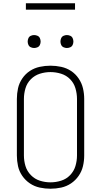

<svg xmlns="http://www.w3.org/2000/svg" viewBox="-20 -1144 616 1172"><path d="M288 8Q321 8 353.5 1Q386 -6 413.5 -24.5Q441 -43 460 -70.5Q479 -98 486.5 -130Q494 -162 494 -195V-540Q494 -573 486.5 -605Q479 -637 460 -665Q441 -693 413.5 -711Q386 -729 353.5 -736Q321 -743 288 -743Q255 -743 222.5 -736Q190 -729 162.5 -711Q135 -693 116 -665Q97 -637 90 -605Q83 -573 83 -540V-195Q83 -162 90 -130Q97 -98 116 -70.5Q135 -43 162.5 -24.5Q190 -6 222.5 1Q255 8 288 8ZM288 -31Q255 -31 223.5 -41Q192 -51 168.5 -75Q145 -99 135.5 -130.5Q126 -162 126 -195V-540Q126 -573 135.5 -605Q145 -637 168.5 -660.5Q192 -684 223.5 -694Q255 -704 288 -704Q321 -704 353 -694Q385 -684 408 -660.5Q431 -637 440.5 -605Q450 -573 450 -540V-195Q450 -162 440.5 -130.5Q431 -99 408 -75Q385 -51 353 -41Q321 -31 288 -31ZM388 -851Q399 -851 409 -855.5Q419 -860 423.5 -870Q428 -880 428 -890Q428 -901 423.5 -911Q419 -921 409 -925.5Q399 -930 388 -930Q378 -930 368 -925.5Q358 -921 353.5 -911Q349 -901 349 -890Q349 -880 353.5 -870Q358 -860 368 -855.5Q378 -851 388 -851ZM188 -851Q199 -851 209 -855.5Q219 -860 223.5 -870Q228 -880 228 -890Q228 -901 223.5 -911Q219 -921 209 -925.5Q199 -930 188 -930Q178 -930 168 -925.5Q158 -921 153.5 -911Q149 -901 149 -890Q149 -880 153.5 -870Q158 -860 168 -855.5Q178 -851 188 -851ZM138 -1085H438V-1124H138Z"/></svg>

Font: Iosevka Sparkle Extralight
Style: Regular
Weight: 200
Designer: Belleve Invis
Foundry: Belleve Invis
Version: Version 4.5.0; ttfautohint (v1.8.3)